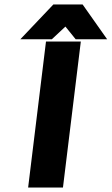

<svg xmlns="http://www.w3.org/2000/svg" viewBox="-20 -840 500 860"><path d="M262 0 342 -654H186L106 0ZM273 -721 319 -664H460L350 -820H219L71 -664H212Z"/></svg>

Font: Falling Sky
Style: ExBdObl
Weight: 400
Designer: Paul D. Hunt
Foundry: Adobe Systems Incorporated
Version: Version 1.02